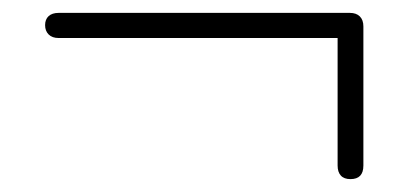

<svg xmlns="http://www.w3.org/2000/svg" viewBox="-20 -429 640 298"><path d="M524 -151Q514 -151 509 -156.5Q504 -162 504 -172V-370H71Q61 -370 55.5 -375.5Q50 -381 50 -390Q50 -399 55.5 -404Q61 -409 71 -409H523Q533 -409 538.5 -403.5Q544 -398 544 -388V-172Q544 -151 524 -151Z"/></svg>

Font: Nunito ExtraLight
Style: Regular
Weight: 200
Designer: Vernon Adams
Foundry: Vernon Adams
Version: Version 3.602